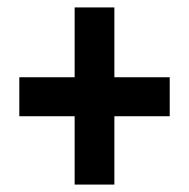

<svg xmlns="http://www.w3.org/2000/svg" viewBox="-20 -613 510 517"><path d="M181 -116H288V-300H437V-405H288V-593H181V-405H32V-300H181Z"/></svg>

Font: Noto Sans Tamil ExtraCondensed
Style: Bold
Weight: 700
Width: 2
Designer: Jelle Bosma - Monotype Design Team
Foundry: Monotype Imaging Inc.
Version: Version 2.004